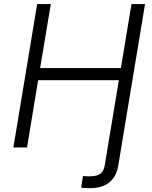

<svg xmlns="http://www.w3.org/2000/svg" viewBox="-20 -748 773 974"><path d="M391.6 204.1 400.9 145Q409.2 146 418.7 146.2Q428.2 146.5 434.1 146.5Q472.7 146.5 490 132.6Q507.3 118.7 511.7 88.9L536.6 -62.5H605.5L580.1 91.3Q570.8 148.4 534.2 177.5Q497.6 206.5 437 206.5Q423.8 206.5 411.6 205.8Q399.4 205.1 391.6 204.1ZM47.9 0 168.5 -727.5H237.8L183.6 -402.8H593.3L647 -727.5H715.8L595.2 0H526.4L583 -341.3H173.3L117.2 0Z"/></svg>

Font: Inter 17pt Light
Style: Italic
Weight: 300
Italic angle: -9.3988°
Version: Version 4.001;git-66647c0bb